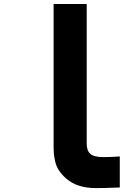

<svg xmlns="http://www.w3.org/2000/svg" viewBox="-20 -937 707 967"><path d="M583.3 7.2Q500.7 10.4 463.5 10.4Q368.5 10.4 313.2 -37.8Q291 -57.3 277 -78.8Q263 -100.3 257.8 -124.3Q252.6 -148.4 251.3 -162.8Q250 -177.1 250 -200.5V-916.7H416.7V-213.5Q416.7 -178.4 434.9 -162.1Q453.1 -145.8 500 -145.8Q544.3 -145.8 583.3 -149.1Z"/></svg>

Font: TypoPRO Monoid
Style: Bold
Weight: 700
Width: 4
Monospace: yes
Designer: Andreas Larsen (@larsenwork)
Version: Version 0.61